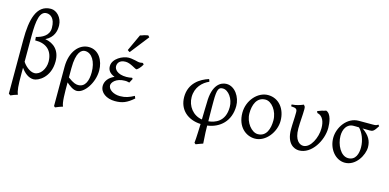

<svg xmlns="http://www.w3.org/2000/svg" viewBox="-87 -1277 4133 2041"><g transform="rotate(15 1980.0 -256.5)"><path d="M236 -700C273 -700 329 -673 329 -564V-562C329 -476 251 -441 189 -427L192 -389H204C317 -389 388 -324 388 -206C388 -126 336 -51 272 -51C220 -51 165 -104 142 -141V-422C142 -602 161 -700 236 -700ZM164 216C146 179 142 119 142 -4V-75C178 -25 225 15 281 15C331 15 459 -51 459 -229C459 -349 389 -414 292 -430C382 -474 396 -550 396 -598V-610C393 -693 332 -757 268 -757C108 -757 68 -583 68 -365V230L88 244C101 237 147 220 164 216Z M734 -418C810 -418 860 -332 860 -217C860 -128 834 -49 755 -49C732 -49 704 -54 640 -102V-203C640 -383 696 -418 734 -418ZM762 -469C656 -469 566 -367 566 -198V232C572 239 574 241 580 244L619 228L660 214C640 181 640 62 640 -35V-47C675 -17 715 15 756 15C838 15 932 -119 932 -255C932 -364 873 -469 762 -469Z M1329 -450C1320 -450 1310 -451 1302 -453L1272 -460C1230 -469 1215 -469 1201 -469C1137 -469 1029 -414 1029 -331C1029 -292 1046 -257 1107 -233C1045 -208 1010 -159 1010 -109C1010 -35 1083 15 1176 15C1257 15 1307 -5 1379 -68L1368 -94C1316 -66 1276 -50 1214 -50C1143 -50 1084 -88 1084 -135C1084 -165 1126 -222 1226 -222C1236 -222 1251 -222 1274 -215L1299 -262L1289 -272C1272 -268 1248 -265 1228 -265C1127 -265 1093 -314 1093 -347C1093 -376 1109 -419 1181 -419C1233 -419 1295 -371 1309 -371C1320 -371 1350 -400 1372 -439C1366 -450 1361 -453 1357 -454C1348 -454 1337 -450 1329 -450ZM1194 -529 1355 -735 1339 -752C1330 -750 1330 -750 1319 -748L1295 -742L1273 -734C1266 -732 1259 -730 1254 -729L1169 -545C1177 -540 1186 -531 1194 -529Z M2252 -412C2314 -412 2373 -329 2373 -240C2373 -76 2261 -42 2192 -35C2191 -54 2191 -74 2191 -94C2191 -144 2190 -155 2190 -196V-257C2190 -391 2208 -412 2252 -412ZM2125 236C2138 231 2150 226 2164 221L2201 208C2190 32 2196 130 2192 12C2328 -6 2437 -101 2437 -269C2437 -366 2371 -469 2278 -469C2217 -469 2126 -423 2126 -222C2123 -185 2124 -110 2121 -36C2020 -51 1954 -140 1954 -238C1954 -347 2023 -413 2094 -444C2090 -455 2090 -462 2084 -471C1989 -441 1877 -370 1877 -219C1877 -79 1977 8 2120 14C2120 14 2115 183 2109 223C2116 230 2118 232 2125 236Z M2734 -39C2667 -39 2592 -129 2592 -231C2592 -321 2623 -415 2721 -415C2788 -415 2858 -326 2858 -222C2858 -134 2830 -39 2734 -39ZM2735 -469C2622 -469 2518 -354 2518 -217C2518 -62 2618 15 2716 15C2837 15 2933 -116 2933 -237C2933 -369 2854 -469 2735 -469Z M3373 -469C3367 -467 3360 -465 3352 -462L3327 -456C3308 -450 3290 -443 3281 -439L3289 -420C3353 -408 3373 -339 3373 -280V-270C3373 -176 3315 -44 3233 -44C3194 -44 3136 -78 3136 -209C3136 -283 3145 -356 3145 -420C3145 -432 3144 -443 3142 -450L3128 -469C3092 -454 3052 -440 3001 -437V-417C3059 -414 3069 -404 3069 -367C3069 -349 3069 -332 3068 -317L3064 -228C3063 -213 3063 -197 3063 -180C3063 -25 3146 15 3202 15C3340 15 3442 -157 3442 -296C3442 -353 3430 -451 3373 -469Z M3728 -41C3645 -41 3589 -155 3589 -250C3589 -319 3620 -388 3697 -388H3721C3731 -388 3743 -388 3756 -387C3798 -345 3832 -266 3832 -186C3832 -119 3811 -41 3728 -41ZM3960 -455 3947 -469C3931 -456 3921 -454 3885 -454H3736C3606 -454 3520 -322 3520 -209C3520 -88 3602 15 3706 15C3828 15 3903 -122 3903 -207C3903 -277 3874 -330 3801 -383C3799 -384 3796 -385 3793 -386C3834 -386 3842 -385 3875 -385C3907 -385 3920 -391 3960 -455Z"/></g></svg>

Font: Temporarium
Style: Regular
Weight: 400
Version: Version 1.1